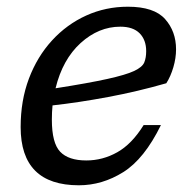

<svg xmlns="http://www.w3.org/2000/svg" viewBox="-20 -542 568 572"><path d="M459.5 -169.5Q410 -68.5 347.2 -29.2Q284.5 10 215 10Q41.5 10 41.5 -163.5Q41.5 -242.5 66.2 -308Q91 -373.5 135 -421.5Q179 -469.5 237 -495.8Q295 -522 361 -522Q439 -522 471.8 -485.2Q504.5 -448.5 504.5 -395Q504.5 -369 496.5 -341.8Q488.5 -314.5 475.5 -294Q390.5 -269.5 302.2 -253Q214 -236.5 136.5 -228Q134.5 -207.5 134.5 -185.5Q134.5 -116 159.2 -90Q184 -64 237 -64Q286 -64 329.5 -88.5Q373 -113 408 -169.5ZM338.5 -462.5Q274 -462.5 220.2 -413.8Q166.5 -365 145.5 -279Q244.5 -294.5 299.8 -306.8Q355 -319 379.5 -330.5Q404 -342 409.8 -356Q415.5 -370 415.5 -389.5Q415.5 -423 396 -442.8Q376.5 -462.5 338.5 -462.5Z"/></svg>

Font: Newsreader Caption
Style: Italic
Weight: 400
Italic angle: -17°
Designer: Hugues Gentile
Foundry: Production Type
Version: Version 1.001